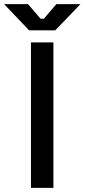

<svg xmlns="http://www.w3.org/2000/svg" viewBox="-76 -904 407 924"><path d="M73 0H181V-700H73ZM-56 -884 64 -758H190L311 -884H195L135 -814H119L59 -884Z"/></svg>

Font: Meta Space Medium
Style: Regular
Weight: 500
Designer: Meta Pool / Florian Karsten
Foundry: Meta Pool / Florian Karsten
Version: Version 2.000;Glyphs 3.1.1 (3137)